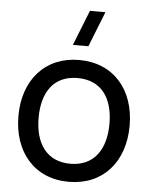

<svg xmlns="http://www.w3.org/2000/svg" viewBox="-55 -834 711 895"><g transform="rotate(5 300.0 -387.0)"><path d="M300 15C460.5 15 560.5 -101 560.5 -270.5C560.5 -437.5 462 -555 300 -555C141.5 -555 40 -440 40 -270.5C40 -103 138.5 15 300 15ZM134.5 -270.5C134.5 -388.5 187 -470.5 300 -470.5C410.5 -470.5 466 -392 466 -270.5C466 -151.5 411.5 -69.5 300 -69.5C191 -69.5 134.5 -148.5 134.5 -270.5ZM264 -622.5H336.5L402 -787.5H329.5Z"/></g></svg>

Font: Eudonet Medium
Style: Regular
Weight: 500
Designer: Mikhail Sharanda
Foundry: Mikhail Sharanda
Version: Version 4.503;Glyphs 3.1.2 (3151)